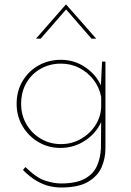

<svg xmlns="http://www.w3.org/2000/svg" viewBox="-20 -652 583 854"><path d="M252 182Q227 182 200.5 176Q174 170 144.5 153.5Q115 137 82 104L93 91Q142 139 181 151.5Q220 164 251 164Q320 164 358 142.5Q396 121 411.5 85.5Q427 50 429 7L430 -130L436 -124Q415 -66 363.5 -30Q312 6 249 6Q195 6 151 -20Q107 -46 80.5 -90.5Q54 -135 54 -190Q54 -248 81 -292.5Q108 -337 152.5 -361.5Q197 -386 251 -386Q311 -386 360 -352.5Q409 -319 431 -267L428 -256L434 -378H449V8Q449 52 432 91.5Q415 131 372 156.5Q329 182 252 182ZM74 -190Q74 -140 97.5 -99.5Q121 -59 161.5 -35Q202 -11 251 -11Q300 -11 340.5 -34.5Q381 -58 405 -96Q429 -134 430 -178V-221Q422 -263 396.5 -296.5Q371 -330 333.5 -349.5Q296 -369 251 -369Q202 -369 161.5 -346.5Q121 -324 97.5 -283.5Q74 -243 74 -190ZM387 -480 268 -617 281 -618 161 -480H140L273 -632H274L408 -480Z"/></svg>

Font: Josefin Sans Thin Thin
Style: Regular
Weight: 250
Version: Version 2.001